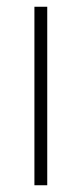

<svg xmlns="http://www.w3.org/2000/svg" viewBox="-20 -549 242 569"><path d="M120 0H82V-529H120Z"/></svg>

Font: Noto Sans Sinhala SemiCondensed ExtraLight
Style: Regular
Weight: 200
Width: 4
Designer: Jelle Bosma - Monotype Design Team
Foundry: Monotype Imaging Inc.
Version: Version 2.006; ttfautohint (v1.8.4.7-5d5b)